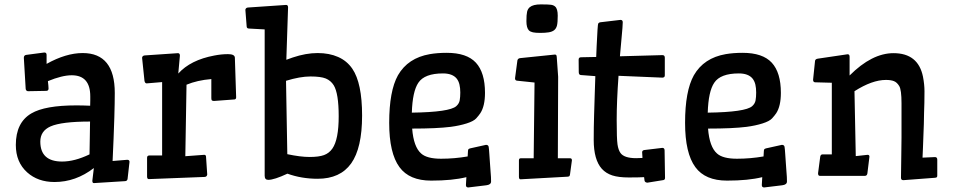

<svg xmlns="http://www.w3.org/2000/svg" viewBox="-20 -801 4293 865"><path d="M352.5 -562Q497.1 -562 497.1 -382.3Q497.1 -339.8 495.1 -272.5L491.7 -176.8Q490.7 -147.9 489.3 -122.1L487.3 -75.7L516.6 -78.1Q532.7 -79.1 553.2 -81.1Q563.5 -81.1 563.5 -71.8L554.7 5.4Q553.2 14.2 543.9 15.1L402.8 23.9Q396 23.9 396 13.2L402.8 -43.9Q321.3 19 225.6 19Q150.9 19 102.5 -24.4Q51.3 -70.3 51.3 -147.9Q51.3 -249 121.1 -290Q182.6 -326.2 323.7 -326.2Q353 -326.2 386.2 -324.7Q386.7 -337.4 386.7 -348.1V-366.7Q386.7 -461.9 303.2 -461.9Q259.8 -461.9 195.8 -435.5L197.8 -417Q198.7 -407.7 198.7 -402.3Q198.7 -391.6 188 -391.6L105.5 -390.1Q96.7 -391.6 95.7 -400.9L87.4 -540.5Q87.4 -552.2 98.1 -553.7L179.7 -564.5Q189.9 -564.5 189.9 -553.7V-513.2Q277.3 -562 352.5 -562ZM259.8 -73.2Q315.9 -73.2 383.3 -105.5Q384.3 -137.7 384.5 -176.5Q384.8 -215.3 385.7 -253.4Q257.3 -253.4 207.5 -231.4Q161.6 -210.9 161.6 -163.1Q161.6 -73.2 259.8 -73.2Z M650.4 5.9Q642.6 5.9 642.6 -5.9V-90.3Q642.6 -100.6 653.3 -100.6H710.4V-431.2L640.6 -425.3Q632.8 -425.8 630.9 -437L620.1 -541Q621.6 -550.3 631.8 -551.3L781.7 -561.5Q790.5 -561.5 790.5 -550.3L783.2 -469.7Q838.4 -530.8 945.3 -550.8Q977.5 -557.1 1007.3 -557.1Q1037.1 -557.1 1038.1 -541.5L1043.9 -362.8Q1043.9 -354 1036.6 -353L944.8 -346.2Q939 -346.2 935.5 -348.1Q932.1 -350.1 932.1 -358.4V-444.8Q868.7 -439.5 820.3 -419.4L814.9 -97.2L899.9 -103.5Q907.7 -103.5 908.2 -95.2L913.6 -14.6Q912.1 -4.9 902.8 -3.9Z M1269 -778.8Q1277.8 -778.8 1277.8 -767.6L1270 -531.7L1298.8 -542Q1358.4 -562 1410.9 -562Q1463.4 -562 1503.2 -544.4Q1543 -526.9 1567.4 -491.2Q1611.3 -426.8 1611.3 -280.3Q1611.3 -133.8 1562 -64.7Q1512.7 4.4 1411.1 4.4Q1338.4 4.4 1274.9 -18.6Q1215.3 9.3 1188.5 9.3Q1172.4 9.3 1172.4 -9.3V-668.5L1101.1 -672.4Q1091.8 -672.9 1091.3 -681.6L1085.4 -757.3Q1087.4 -766.1 1096.7 -767.1ZM1268.6 -437 1274.4 -106.4Q1333.5 -93.8 1375 -93.8Q1416.5 -93.8 1439.7 -102.3Q1462.9 -110.8 1477.5 -131.8Q1505.9 -172.4 1505.9 -277.3Q1505.9 -380.4 1483.4 -417Q1470.2 -438 1447.8 -447.3Q1425.3 -456.5 1378.7 -456.5Q1332 -456.5 1268.6 -437Z M2081.1 -2.9Q2018.6 12.7 1922.4 12.7Q1824.2 12.7 1779.8 -47.9Q1733.4 -110.8 1733.4 -247.6Q1733.4 -391.1 1772.9 -461.9Q1817.9 -540 1916.5 -557.1Q1950.7 -563 1992.7 -563Q2083 -563 2124 -518.6Q2165 -474.1 2165 -382.8Q2165 -323.2 2144 -291Q2137.2 -280.8 2125.5 -267.8Q2113.8 -254.9 2082.3 -244.9Q2050.8 -234.9 2010.3 -229.5Q1947.3 -221.7 1836.9 -221.7Q1843.3 -139.2 1877.4 -109.4Q1903.3 -85.9 1967.3 -85.9Q2027.3 -85.9 2086.9 -96.2L2088.4 -121.6Q2088.9 -127.4 2091.1 -129.4Q2093.3 -131.3 2099.1 -132.8L2169.4 -148.4Q2180.2 -148.4 2181.6 -139.2Q2183.1 -130.9 2184.6 -106.7Q2186 -82.5 2187.5 -64.9Q2189 -47.4 2189.9 -31.2L2191.9 -3.9Q2192.4 8.3 2192.4 16.6Q2192.4 31.2 2170.9 33.7L2089.8 43.5Q2079.1 43.5 2079.1 32.7ZM2037.6 -446.8Q2018.6 -470.2 1975.6 -470.2Q1892.6 -470.2 1864.7 -428.2Q1838.4 -389.2 1835.4 -293.5Q2005.9 -295.9 2035.6 -322.8Q2048.3 -334 2051 -348.9Q2053.7 -363.8 2053.7 -384Q2053.7 -404.3 2050 -419.9Q2046.4 -435.5 2037.6 -446.8Z M2324.7 6.8Q2317.9 6.8 2317.9 -4.9V-78.6Q2317.9 -87.9 2325.7 -87.9H2384.3L2388.2 -429.2L2309.1 -437.5Q2300.3 -438.5 2300.3 -448.2L2311 -528.8Q2313 -537.6 2322.8 -539.1L2479.5 -555.2Q2484.9 -555.2 2486.3 -552.5Q2487.8 -549.8 2488.3 -543.9L2494.6 -455.1L2493.2 -87.9H2548.8Q2556.6 -87.9 2556.6 -78.6L2547.9 -14.6Q2546.9 -8.8 2544.7 -7.1Q2542.5 -5.4 2536.1 -4.9ZM2362.8 -664.1Q2351.6 -675.8 2351.6 -705.6Q2351.6 -735.4 2354.7 -748.3Q2357.9 -761.2 2366.7 -768.6Q2381.8 -781.2 2416.3 -781.2Q2450.7 -781.2 2462.4 -779.5Q2474.1 -777.8 2481 -771.5Q2492.7 -761.2 2492.7 -730.5Q2492.7 -699.7 2489.3 -686Q2485.8 -672.4 2476.6 -665Q2467.3 -657.7 2451.7 -655.3Q2436 -652.8 2414.3 -652.8Q2392.6 -652.8 2381.1 -655.3Q2369.6 -657.7 2362.8 -664.1Z M2881.8 -2.9Q2858.4 -1.5 2812.7 -1.5Q2767.1 -1.5 2738.5 -10.7Q2710 -20 2691.4 -40.5Q2654.8 -81.1 2654.8 -170.9Q2654.8 -229 2656.5 -282Q2658.2 -335 2659.4 -376.2Q2660.6 -417.5 2662.1 -458L2597.2 -462.9Q2587.4 -463.4 2587.4 -476.1L2586.9 -532.2Q2586.9 -543 2597.7 -543L2666 -544.4Q2667 -569.8 2668 -592.8L2671.9 -666.5Q2673.3 -692.4 2675.8 -696Q2678.2 -699.7 2684.6 -700.7L2775.4 -711.4Q2785.6 -711.4 2785.6 -700.7Q2785.6 -685.1 2780.3 -629.9L2772.9 -547.4L2964.4 -552.7Q2975.1 -552.7 2975.1 -541V-461.4Q2975.1 -451.7 2964.4 -451.2L2766.6 -459.5Q2758.3 -345.2 2758.3 -260.3Q2758.3 -175.3 2762 -150.4Q2765.6 -125.5 2775.4 -111.8Q2792 -88.4 2846.2 -88.4Q2861.8 -88.4 2874.5 -89.4Q2873 -106.4 2873 -115Q2873 -123.5 2882.3 -125L2963.9 -134.8Q2974.1 -134.8 2974.1 -123.5L2976.1 0.5Q2976.1 8.8 2968.8 10.3L2896.5 22Q2885.3 21 2883.8 12.7Z M3414.1 -2.9Q3351.6 12.7 3255.4 12.7Q3157.2 12.7 3112.8 -47.9Q3066.4 -110.8 3066.4 -247.6Q3066.4 -391.1 3106 -461.9Q3150.9 -540 3249.5 -557.1Q3283.7 -563 3325.7 -563Q3416 -563 3457 -518.6Q3498 -474.1 3498 -382.8Q3498 -323.2 3477.1 -291Q3470.2 -280.8 3458.5 -267.8Q3446.8 -254.9 3415.3 -244.9Q3383.8 -234.9 3343.3 -229.5Q3280.3 -221.7 3169.9 -221.7Q3176.3 -139.2 3210.4 -109.4Q3236.3 -85.9 3300.3 -85.9Q3360.4 -85.9 3419.9 -96.2L3421.4 -121.6Q3421.9 -127.4 3424.1 -129.4Q3426.3 -131.3 3432.1 -132.8L3502.4 -148.4Q3513.2 -148.4 3514.6 -139.2Q3516.1 -130.9 3517.6 -106.7Q3519 -82.5 3520.5 -64.9Q3522 -47.4 3522.9 -31.2L3524.9 -3.9Q3525.4 8.3 3525.4 16.6Q3525.4 31.2 3503.9 33.7L3422.9 43.5Q3412.1 43.5 3412.1 32.7ZM3370.6 -446.8Q3351.6 -470.2 3308.6 -470.2Q3225.6 -470.2 3197.8 -428.2Q3171.4 -389.2 3168.5 -293.5Q3338.9 -295.9 3368.7 -322.8Q3381.3 -334 3384 -348.9Q3386.7 -363.8 3386.7 -384Q3386.7 -404.3 3383.1 -419.9Q3379.4 -435.5 3370.6 -446.8Z M3971.2 -440.9Q3909.2 -440.9 3829.6 -390.1L3835.4 -97.7L3888.7 -103.5Q3897 -103.5 3897 -95.2L3887.7 -19.5Q3885.7 -8.8 3877 -8.8H3673.3Q3665.5 -8.8 3665.5 -20.5L3675.3 -95.2Q3677.2 -105.5 3686 -105.5H3727.5V-428.2L3652.8 -430.2Q3643.1 -430.2 3643.1 -441.9L3651.9 -526.4Q3652.8 -534.7 3663.6 -536.6L3798.8 -556.6Q3807.6 -556.6 3807.6 -545.4V-460.9Q3908.2 -561.5 4005.4 -561.5Q4116.7 -561.5 4138.2 -455.6Q4145 -420.4 4145 -389.9Q4145 -359.4 4144.5 -338.6Q4144 -317.9 4143.1 -293L4142.1 -242.2Q4141.1 -215.3 4140.1 -188.5L4138.2 -136.7Q4137.2 -111.8 4136.2 -90.8L4192.4 -93.3Q4202.6 -93.3 4202.6 -81.5V-9.8Q4202.6 -3.9 4200 -2.2Q4197.3 -0.5 4191.4 0L4049.8 10.7Q4039.1 10.7 4039.1 0Q4040.5 -53.2 4040.5 -100.1L4041.5 -181.6Q4041.5 -216.3 4041.5 -246.6V-335.9Q4041.5 -396.5 4031.2 -413.3Q4021 -430.2 4007.3 -435.5Q3993.7 -440.9 3971.2 -440.9Z"/></svg>

Font: Wellfleet
Style: Regular
Weight: 400
Designer: Riccardo De Franceschi
Foundry: Riccardo De Franceschi
Version: Version 1.002